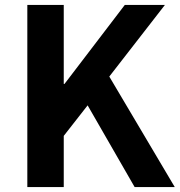

<svg xmlns="http://www.w3.org/2000/svg" viewBox="-20 -760 730 780"><path d="M91 0H239V-208L336 -332L527 0H690L424 -449L650 -740H487L242 -419H239V-740H91Z"/></svg>

Font: Noto Sans CJK JP Bold
Style: Regular
Weight: 700
Designer: Ryoko NISHIZUKA (kana & ideographs); Paul D. Hunt (Latin, Greek & Cyrillic); Wenlong ZHANG (bopomofo); Sandoll Communica
Foundry: Adobe Systems Incorporated
Version: Version 1.004;PS 1.004;hotconv 1.0.82;makeotf.lib2.5.63406